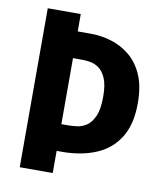

<svg xmlns="http://www.w3.org/2000/svg" viewBox="-77 -723 664 785"><g transform="rotate(10 255.5 -330.0)"><path d="M58 0V-660H195V-588H251Q291 -588 332.5 -576Q374 -564 409.5 -536Q445 -508 466.5 -460.5Q488 -413 488 -341Q488 -253 453.5 -198Q419 -143 357.5 -117.5Q296 -92 217 -92H195V0ZM237 -477H195V-203H224Q239 -203 259.5 -205.5Q280 -208 299 -220.5Q318 -233 331 -261.5Q344 -290 344 -343Q344 -392 332 -419.5Q320 -447 302.5 -459Q285 -471 267 -474Q249 -477 237 -477Z"/></g></svg>

Font: Bricolage Grotesque 10pt Condensed Bricolage Grotesque 10pt Condensed Regular
Style: Bold
Weight: 700
Width: 3
Designer: Mathieu Triay
Foundry: Atelier Triay
Version: Version 1.000; ttfautohint (v1.8.4.7-5d5b);gftools[0.9.32]